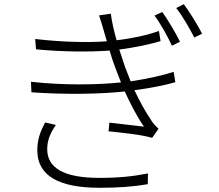

<svg xmlns="http://www.w3.org/2000/svg" viewBox="-20 -849 1040 911"><path d="M750 -792 713 -775C743 -735 775 -677 796 -632L834 -651C811 -698 773 -760 750 -792ZM852 -829 816 -811C847 -772 879 -715 902 -671L939 -689C915 -735 876 -798 852 -829ZM245 -256 194 -268C172 -226 157 -188 157 -136C157 -15 259 42 453 42C540 42 611 37 681 25L682 -26C610 -12 544 -5 451 -5C280 -5 204 -54 204 -141C204 -186 221 -221 245 -256ZM473 -701 487 -653C390 -646 268 -650 147 -664L151 -615C275 -603 402 -602 500 -609C508 -581 518 -551 530 -520L554 -458C440 -446 279 -444 127 -461L129 -411C286 -400 452 -402 572 -415C598 -358 628 -299 663 -248C630 -252 559 -260 499 -267L495 -226C561 -219 646 -211 702 -195L732 -238C720 -249 708 -262 699 -276C668 -322 641 -371 618 -421C695 -431 764 -445 812 -459L804 -508C758 -493 681 -475 600 -463L573 -532L546 -614C617 -623 689 -638 742 -654L734 -702C678 -682 605 -666 533 -658C521 -702 510 -747 506 -784L450 -776C458 -753 466 -726 473 -701Z"/></svg>

Font: Noto Sans TC Light
Style: Regular
Weight: 300
Designer: Ryoko NISHIZUKA 西塚涼子 (kana, bopomofo & ideographs); Paul D. Hunt (Latin, Greek & Cyrillic); Sandoll Communications 산돌커뮤니
Foundry: Adobe
Version: Version 2.004;hotconv 1.0.118;makeotfexe 2.5.65603